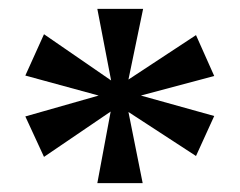

<svg xmlns="http://www.w3.org/2000/svg" viewBox="-20 -780 541 432"><path d="M199 -368H301L269 -528L421 -429L462 -519L297 -565L462 -609L421 -701L269 -601L302 -760H199L230 -599L79 -703L37 -610L202 -565L37 -518L79 -427L229 -529Z"/></svg>

Font: Noto Serif Lao SemiBold
Style: Regular
Weight: 600
Designer: Monotype Design Team
Foundry: Monotype Imaging Inc.
Version: Version 2.003